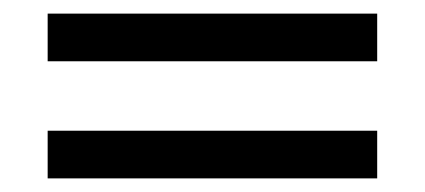

<svg xmlns="http://www.w3.org/2000/svg" viewBox="-20 -373 624 282"><path d="M534 -353V-283H50V-353ZM534 -181V-111H50V-181Z"/></svg>

Font: ColatingCofangSans
Style: Regular
Weight: 400
Foundry: GNU
Version: Version 412.227;June 27, 2022;FontCreator 11.0.0.2412 32-bit